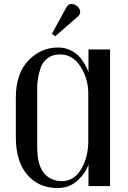

<svg xmlns="http://www.w3.org/2000/svg" viewBox="-20 -940 646 970"><path d="M536 0H427V-110Q414 -67 372.5 -28.5Q331 10 271 10Q175 10 117.5 -57.5Q60 -125 60 -247V-446Q60 -569 123.5 -634.5Q187 -700 273 -700Q309 -700 338.5 -685Q368 -670 386 -648Q415 -611 427 -575V-690H536ZM426 -227V-468Q426 -542 387 -603.5Q348 -665 283 -665Q246 -665 220.5 -646Q195 -627 185 -596Q168 -545 168 -497V-197Q168 -109 201 -67Q234 -25 294 -25Q354 -25 390 -85.5Q426 -146 426 -227ZM316 -904Q325 -920 341.5 -920Q358 -920 371.5 -907.5Q385 -895 385 -880.5Q385 -866 374 -857L259 -757L242 -769Z"/></svg>

Font: Trochut
Style: Regular
Weight: 400
Designer: Andreu Balius
Foundry: Andreu Balius
Version: Version 1.001